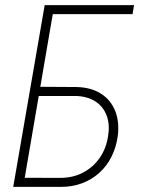

<svg xmlns="http://www.w3.org/2000/svg" viewBox="-20 -731 577 751"><path d="M504.4 -710.9 498.5 -675.8H186.5L69.3 0H31.7L154.8 -710.9ZM119.6 -391.6 279.8 -390.6Q336.9 -389.2 375.5 -364.3Q414.1 -339.4 430.9 -296.1Q447.8 -252.9 440.4 -197.3Q434.1 -153.8 415.8 -117.4Q397.5 -81.1 368.4 -54.9Q339.4 -28.8 301.5 -14.4Q263.7 0 218.3 0H31.7L155.3 -710.9H192.4L76.7 -35.6L218.8 -35.2Q268.1 -36.1 306.6 -56.9Q345.2 -77.6 370.4 -114Q395.5 -150.4 402.8 -198.7Q410.2 -243.2 397.5 -278.1Q384.8 -313 354.5 -333.3Q324.2 -353.5 279.8 -355.5H113.8Z"/></svg>

Font: Roboto Condensed ExtraLight
Style: Italic
Weight: 250
Italic angle: -12°
Designer: Christian Robertson
Foundry: Google
Version: Version 3.008; 2023